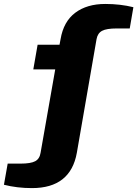

<svg xmlns="http://www.w3.org/2000/svg" viewBox="-109 -756 701 980"><path d="M54.2 204.1Q-22 204.1 -88.9 187L-69.8 79.1H-3.9Q47.9 79.1 70.6 66.9Q93.3 54.7 98.1 23.9L172.9 -401.9H61L83 -527.8H194.8L200.2 -556.2Q215.3 -646 275.1 -690.9Q335 -735.8 428.2 -735.8Q505.4 -735.8 571.8 -719.2L553.2 -610.8H486.8Q434.6 -610.8 411.9 -598.6Q389.2 -586.4 383.8 -556.2L283.2 23.9Q251 204.1 54.2 204.1Z"/></svg>

Font: Archivo Expanded ExtraBold
Style: Italic
Weight: 800
Width: 7
Italic angle: -10°
Designer: Hector Gatti
Foundry: Omnibus-Type
Version: Version 2.001